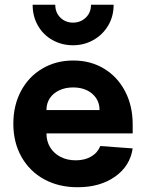

<svg xmlns="http://www.w3.org/2000/svg" viewBox="-20 -770 613 806"><path d="M36 -250.7Q36 -327.4 68 -387.7Q100 -448 157.5 -482Q215 -516 287.5 -516Q360 -516 416.5 -482Q473 -448 505 -387Q537 -326 537 -248V-210H175Q175 -176.7 190.7 -151.2Q206.3 -125.7 234.1 -111.4Q262 -97 298 -97Q336 -97 363 -113Q390 -129 401 -157L537 -147Q526 -73 463 -28.5Q400 16 306 16Q226 16 165.1 -17.5Q104.3 -51 70.1 -111.5Q36 -172 36 -250.7ZM287.2 -403Q254.4 -403 228.8 -390.9Q203.2 -378.8 189.1 -357.5Q175 -336.2 175 -308H398Q398 -336 383.9 -357.5Q369.8 -378.9 344.9 -391Q320 -403 287.2 -403ZM117 -750H212Q212 -717 233.5 -696Q255 -675 286.5 -675Q318 -675 340 -696Q362 -717 362 -750H457Q457 -701 434 -662.5Q411 -624 372 -602Q332.9 -580 286.5 -580Q240.1 -580 201 -601.5Q162 -623 139.5 -662Q117 -701 117 -750Z"/></svg>

Font: Uncut Sans Variable
Style: Regular
Weight: 400
Designer: Kasper Nordkvist
Foundry: UNCUT.wtf
Version: Version 1.303;Glyphs 3.1.2 (3151)